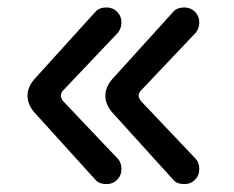

<svg xmlns="http://www.w3.org/2000/svg" viewBox="-20 -499 611 501"><path d="M432.6 -29.3 272.5 -206.1Q254.9 -226.6 254.9 -249Q254.9 -271.5 272.5 -292L432.6 -468.8Q442.4 -479.5 460.9 -479.5Q477.5 -479.5 488.8 -468.3Q500 -457 500 -440.4Q500 -425.8 491.2 -414.1L347.7 -262.7Q341.8 -256.8 341.8 -249Q341.8 -243.2 347.7 -235.4L491.2 -84Q500 -74.2 500 -57.6Q500 -41 488.8 -29.8Q477.5 -18.6 460.9 -18.6Q442.4 -18.6 432.6 -29.3ZM229.5 -29.3 69.3 -206.1Q51.8 -226.6 51.8 -249Q51.8 -271.5 69.3 -292L229.5 -468.8Q239.3 -479.5 257.8 -479.5Q274.4 -479.5 285.6 -468.3Q296.9 -457 296.9 -440.4Q296.9 -425.8 288.1 -414.1L144.5 -262.7Q138.7 -256.8 138.7 -249Q138.7 -243.2 144.5 -235.4L288.1 -84Q296.9 -74.2 296.9 -57.6Q296.9 -41 285.6 -29.8Q274.4 -18.6 257.8 -18.6Q239.3 -18.6 229.5 -29.3Z"/></svg>

Font: jf-openhuninn-2.1
Style: Regular
Weight: 400
Designer: [Kosugi Maru]
Designed by MOTOYA      

[Varela Round]
Joe Prince (Latin component); Avraham Cornfeld (Hebrew component)
Foundry: justfont Co., Ltd.
Version: 2.1